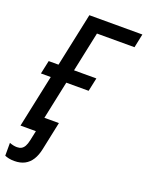

<svg xmlns="http://www.w3.org/2000/svg" viewBox="-171 -796 824 1077"><g transform="rotate(20 241.0 -257.5)"><path d="M18.6 0 85 -314H26.4L43.5 -394H102.1L169.9 -713.9H486.3L469.2 -631.8H245.1L194.8 -394H328.1L311 -314H177.7L111.3 0ZM53.2 198.7Q34.7 198.7 20.5 195.6Q6.3 192.4 -3.9 188V111.3Q7.3 115.7 18.8 118.2Q30.3 120.6 41 120.6Q56.6 120.6 67.4 114.5Q78.1 108.4 85.7 95Q93.3 81.5 98.1 58.6L128.9 -86.9H216.3L181.2 80.1Q173.3 119.1 156.7 145.5Q140.1 171.9 114.5 185.3Q88.9 198.7 53.2 198.7Z"/></g></svg>

Font: Open Sans SemiCondensed Medium
Style: Italic
Weight: 500
Width: 4
Italic angle: -12°
Designer: Monotype Design Team
Foundry: Monotype Imaging Inc.
Version: Version 3.000